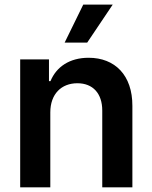

<svg xmlns="http://www.w3.org/2000/svg" viewBox="-20 -799 650 819"><path d="M194.6 -319.6C194.6 -398.4 242.2 -443.9 310 -443.9C376.4 -443.9 416.2 -400.2 416.2 -327.4V0H544.7V-347.3C545.1 -478 470.5 -552.6 358 -552.6C276.3 -552.6 220.2 -513.5 195.3 -452.8H188.9V-545.5H66.1V0H194.6ZM255.7 -617.2H351.9L460.9 -779.5H335.2Z"/></svg>

Font: Margiela Sans Semi Bold
Style: Regular
Weight: 600
Designer: Stefan Endress, Andreas Faust
Version: Version 1.100;FEAKit 1.0